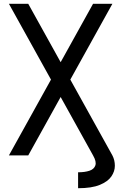

<svg xmlns="http://www.w3.org/2000/svg" viewBox="-20 -820 640 1013"><path d="M392 173V89Q427 89 451.5 81Q476 73 483 53Q490 33 471 0H573Q586 25 586 54.5Q586 84 567.5 111Q549 138 506.5 155.5Q464 173 392 173ZM471 0 27 -800H129L573 0ZM27 0 471 -800H573L129 0Z"/></svg>

Font: Victor Mono SemiBold
Style: Regular
Weight: 600
Monospace: yes
Designer: Rune Bjørnerås
Version: Version 1.561;gftools[0.9.30]